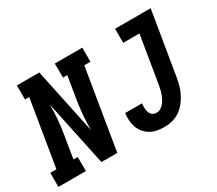

<svg xmlns="http://www.w3.org/2000/svg" viewBox="-134 -1013 1466 1299"><g transform="rotate(-30 599.5 -363.5)"><path d="M-1 0V-110H47L132 -625H99V-735H274L382 -223Q382 -277 386 -331.5Q390 -386 399 -441L429 -625H396L395 -735H610V-625H562L459 0H335L227 -512Q228 -458 223.5 -403.5Q219 -349 210 -294L180 -110H213L214 0ZM825 8Q796 8 768.5 3Q741 -2 717.5 -15.5Q694 -29 676.5 -49.5Q659 -70 649.5 -95.5Q640 -121 638 -149.5Q636 -178 640 -207H772Q770 -195 769.5 -183.5Q769 -172 770.5 -160.5Q772 -149 775.5 -138.5Q779 -128 786 -119.5Q793 -111 803.5 -106.5Q814 -102 826 -102Q843 -102 859 -111.5Q875 -121 885.5 -135Q896 -149 904 -165Q912 -181 917.5 -197Q923 -213 926.5 -229.5Q930 -246 933 -263L993 -625H866V-735H1144L1063 -245Q1058 -215 1050 -185Q1042 -155 1027.5 -126Q1013 -97 992.5 -71Q972 -45 945 -26.5Q918 -8 887 0Q856 8 825 8Z"/></g></svg>

Font: Iosevka Etoile Extrabold
Style: Italic
Weight: 800
Italic angle: -9°
Designer: Belleve Invis
Foundry: Belleve Invis
Version: Version 22.1.2; ttfautohint (v1.8.4)